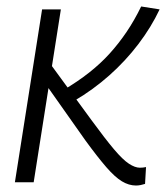

<svg xmlns="http://www.w3.org/2000/svg" viewBox="-20 -563 513 593"><path d="M26 0 110 -534H168L84 0ZM400 10Q378 10 356.5 -3Q335 -16 308.5 -46.5Q282 -77 244 -129L117 -309L133 -369L264 -190Q305 -134 332 -102Q359 -70 378 -57.5Q397 -45 412 -45Q417 -45 421.5 -45.5Q426 -46 431 -47L428 5Q422 7 414.5 8.5Q407 10 400 10ZM210 -252 176 -285Q220 -311 255.5 -339Q291 -367 319 -398Q347 -429 371 -464.5Q395 -500 416 -543L473 -534Q447 -479 407.5 -427Q368 -375 318 -330.5Q268 -286 210 -252Z"/></svg>

Font: Georama Light
Style: Italic
Weight: 300
Italic angle: -9°
Designer: Jean-Baptiste Levee
Foundry: Production Type
Version: Version 1.001